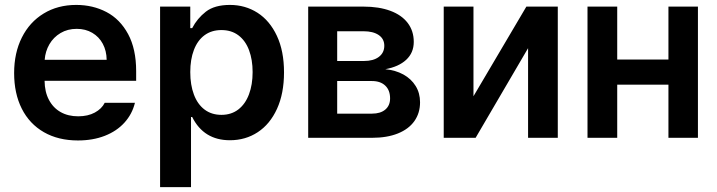

<svg xmlns="http://www.w3.org/2000/svg" viewBox="-20 -557 2898 776"><path d="M37.1 -261.7Q37.1 -343.3 68.4 -405.5Q99.6 -467.8 156.5 -502.4Q213.4 -537.1 288.1 -537.1Q355.5 -537.1 410.4 -508.3Q465.3 -479.5 497.8 -419.2Q530.3 -358.9 530.3 -269.5V-230.5H160.2Q160.6 -186 177.7 -153.6Q194.8 -121.1 225.1 -104Q255.4 -86.9 295.9 -86.9Q335.4 -86.9 363.3 -102.1Q391.1 -117.2 403.3 -141.6H525.4Q514.2 -95.7 482.9 -61.3Q451.7 -26.9 403.6 -8.1Q355.5 10.7 294.9 10.7Q215.8 10.7 157.5 -22.7Q99.1 -56.2 68.1 -117.7Q37.1 -179.2 37.1 -261.7ZM411.1 -315.4Q410.6 -351.6 395.5 -379.9Q380.4 -408.2 353 -424.3Q325.7 -440.4 290 -440.4Q253.4 -440.4 224.9 -423.6Q196.3 -406.7 179.7 -378.2Q163.1 -349.6 160.6 -315.4Z M627 -530.3H749V-443.4H756.8Q776.9 -482.4 812 -509.8Q847.2 -537.1 909.2 -537.1Q971.2 -537.1 1020.8 -505.4Q1070.3 -473.6 1099.1 -412.1Q1127.9 -350.6 1127.9 -264.6Q1127.9 -179.2 1099.6 -117.2Q1071.3 -55.2 1021.7 -22.7Q972.2 9.8 909.2 9.8Q803.7 9.8 756.8 -84H752V199.2H627ZM875 -92.8Q915 -92.8 943.4 -114.7Q971.7 -136.7 986.3 -175.8Q1001 -214.8 1001 -265.6Q1001 -315.4 986.6 -354Q972.2 -392.6 943.8 -414.1Q915.5 -435.5 875 -435.5Q835 -435.5 806.6 -414.6Q778.3 -393.6 763.7 -355.2Q749 -316.9 749 -265.6Q749 -213.9 763.7 -174.8Q778.3 -135.7 806.6 -114.3Q835 -92.8 875 -92.8Z M1225.6 -530.3H1449.2Q1511.7 -530.3 1557.4 -513.4Q1603 -496.6 1627.7 -464.4Q1652.3 -432.1 1652.3 -387.7Q1652.3 -343.8 1621.8 -315.4Q1591.3 -287.1 1537.1 -277.3Q1578.6 -273.4 1610.4 -255.9Q1642.1 -238.3 1659.9 -209.5Q1677.7 -180.7 1677.7 -143.6Q1677.7 -100.1 1654.8 -67.6Q1631.8 -35.2 1588.1 -17.6Q1544.4 0 1483.4 0H1225.6ZM1556.6 -159.2Q1556.6 -192.4 1537.1 -210.9Q1517.6 -229.5 1483.4 -229.5H1342.8V-97.7H1483.4Q1517.6 -97.7 1537.1 -114Q1556.6 -130.4 1556.6 -159.2ZM1533.2 -372.1Q1533.2 -399.9 1510.7 -415.3Q1488.3 -430.7 1449.2 -430.7H1342.8V-310.5H1451.2Q1489.3 -310.5 1511.2 -327.1Q1533.2 -343.8 1533.2 -372.1Z M2107.4 -530.3H2234.4V0H2114.3V-362.3L1902.3 0H1773.4V-530.3H1893.6V-168Z M2474.6 -316.4H2681.6V-530.3H2800.8V0H2681.6V-214.8H2474.6V0H2354.5V-530.3H2474.6Z"/></svg>

Font: Pretendard SemiBold
Style: Regular
Weight: 600
Designer: Base glyphs from Inter by Rasmus Andersson; Hangeul glyphs from Noto Sans CJK(Source Han Sans) by Jang Soo-young and Kan
Foundry: Kil Hyung-jin
Version: Version 1.309